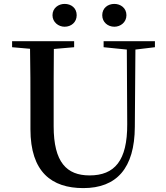

<svg xmlns="http://www.w3.org/2000/svg" viewBox="-20 -946 849 984"><path d="M311 -809C345 -809 373 -832 373 -868C373 -905 345 -926 311 -926C280 -926 249 -905 249 -868C249 -832 280 -809 311 -809ZM566 -809C598 -809 628 -832 628 -868C628 -905 598 -926 566 -926C533 -926 504 -905 504 -868C504 -832 533 -809 566 -809ZM511 -704 630 -692 632 -310C633 -122 567 -47 439 -47C322 -47 255 -114 255 -299V-397C255 -497 255 -597 256 -695L360 -704V-735H42V-704L134 -696C136 -596 136 -496 136 -397V-284C136 -64 245 18 407 18C577 18 670 -83 671 -296L674 -692L774 -704V-735H511Z"/></svg>

Font: Noto Serif HK SemiBold
Style: Regular
Weight: 600
Designer: Ryoko NISHIZUKA 西塚涼子 (kana & ideographs); Frank Grießhammer (Latin, Greek & Cyrillic); Wenlong ZHANG 张文龙 (bopomofo); San
Foundry: Adobe
Version: Version 2.001;hotconv 1.1.0;makeotfexe 2.6.0